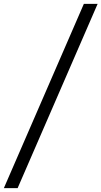

<svg xmlns="http://www.w3.org/2000/svg" viewBox="-76 -800 527 997"><path d="M-56 177 359.5 -780H431L15.5 177Z"/></svg>

Font: Merriweather 72pt SemiBold
Style: Italic
Weight: 600
Italic angle: -7.8°
Version: Version 2.101